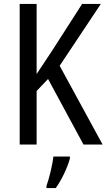

<svg xmlns="http://www.w3.org/2000/svg" viewBox="-20 -734 541 975"><path d="M501 0 283 -400 492 -714H397L241 -471C209 -422 184 -385 166 -358V-714H80V0H166V-272L224 -333L404 0ZM335 71V61H251C247 102 229 175 216 210V221H263C293 180 323 116 335 71Z"/></svg>

Font: Noto Sans Malayalam Condensed
Style: Regular
Weight: 400
Width: 3
Designer: Jelle Bosma - Monotype Design Team
Foundry: Monotype Imaging Inc.
Version: Version 2.104